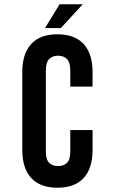

<svg xmlns="http://www.w3.org/2000/svg" viewBox="-20 -868 532 896"><path d="M412 -261V-168Q412 -83 370.5 -37.5Q329 8 248 8Q167 8 125.5 -37.5Q84 -83 84 -168V-532Q84 -617 125.5 -662.5Q167 -708 248 -708Q329 -708 370.5 -662.5Q412 -617 412 -532V-464H308V-539Q308 -577 292.5 -592.5Q277 -608 251 -608Q225 -608 209.5 -592.5Q194 -577 194 -539V-161Q194 -123 209.5 -108Q225 -93 251 -93Q277 -93 292.5 -108Q308 -123 308 -161V-261ZM366 -848 264 -737H190L258 -848Z"/></svg>

Font: Bebas Neue Bold
Style: Regular
Weight: 700
Designer: Ryoichi Tsunekawa & LGV (GE)
Foundry: Free Software Foundation, Inc.
Version: Version 1.003 August 13, 2016